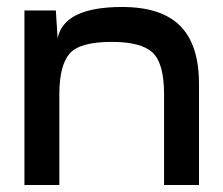

<svg xmlns="http://www.w3.org/2000/svg" viewBox="-20 -530 640 550"><path d="M50 0H150V-395L145 -420L140 -500H50ZM145 -420 150 -260Q150 -342 179 -376Q208 -410 300 -410Q385 -410 417.5 -379Q450 -348 450 -260V0H550V-290Q550 -402 496 -456Q442 -510 330 -510Q163 -510 145 -420Z"/></svg>

Font: Millimetre
Style: Regular
Weight: 500
Designer: Jérémy Landes
Version: Version 1.0